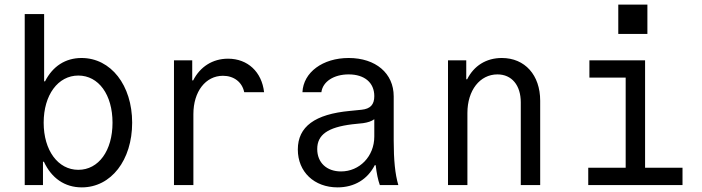

<svg xmlns="http://www.w3.org/2000/svg" viewBox="-20 -801 3040 831"><path d="M87 0H166V-101H170C203 -30 260 10 334 10C461 10 552 -108 552 -270C552 -432 460 -550 333 -550C263 -550 208 -514 175 -449H171V-740H87ZM319 -66C231 -66 169 -150 169 -270C169 -390 231 -474 319 -474C407 -474 467 -391 467 -270C467 -149 407 -66 319 -66Z M817 0V-307C817 -405 870 -473 945 -473C992 -473 1028 -446 1037 -402H1123C1113 -490 1052 -547 967 -547C900 -547 846 -512 816 -453H812V-540H733V0Z M1600 -385C1600 -348 1583 -330 1545 -326L1495 -321C1343 -307 1269 -253 1269 -154C1269 -57 1340 10 1441 10C1514 10 1571 -25 1602 -86H1606C1610 -51 1616 -22 1624 0H1704C1690 -47 1684 -109 1684 -193V-384C1684 -484 1606 -550 1489 -550C1377 -550 1293 -488 1289 -402H1371C1377 -448 1425 -479 1489 -479C1558 -479 1600 -443 1600 -385ZM1600 -285V-210C1600 -124 1536 -59 1456 -59C1394 -59 1353 -97 1353 -156C1353 -218 1399 -250 1504 -263L1552 -268C1572 -271 1588 -276 1600 -285Z M1919 0H2003V-312C2003 -410 2057 -479 2133 -479C2195 -479 2234 -432 2234 -358V0H2318V-365C2318 -476 2252 -550 2152 -550C2084 -550 2031 -516 2002 -458H1998V-540H1919Z M2526 0H2934V-75H2772V-540H2531V-465H2688V-75H2526ZM2656 -654H2782V-781H2656Z"/></svg>

Font: CommitMonoNiceRocks
Style: Regular
Weight: 400
Monospace: yes
Designer: Eigil Nikolajsen
Foundry: Eigil Nikolajsen
Version: Version 1.143